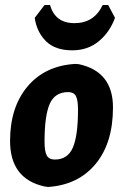

<svg xmlns="http://www.w3.org/2000/svg" viewBox="-20 -732 489 763"><path d="M410 -712 437 -661Q416 -604 372.5 -568Q329 -532 267 -532Q199 -532 162.5 -568.5Q126 -605 118 -661L157 -712H179Q199 -640 276 -640Q354 -640 388 -712ZM279 -478 293 -477Q429 -448 429 -305Q429 -164 360 -80.5Q291 3 171 11L157 9Q20 -21 20 -172Q20 -306 89.5 -388.5Q159 -471 279 -478ZM251 -366Q198 -366 177.5 -319Q157 -272 157 -169Q157 -130 166 -114Q175 -98 198 -98Q249 -98 269.5 -145.5Q290 -193 290 -296Q290 -335 281.5 -350.5Q273 -366 251 -366Z"/></svg>

Font: Alegreya Sans SC ExtraBold
Style: Italic
Weight: 800
Italic angle: -7°
Designer: Juan Pablo del Peral
Foundry: Huerta Tipografica
Version: Version 2.007